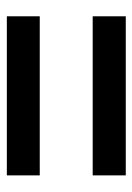

<svg xmlns="http://www.w3.org/2000/svg" viewBox="70 -620 400 581"><g transform="rotate(-90 270.5 -330.0)"><path d="M29.8 -410.2V-509.8H511.2V-410.2ZM29.8 -149.9V-250H511.2V-149.9Z"/></g></svg>

Font: Mayenne Sans Regular
Style: Regular
Weight: 600
Width: 6
Designer: Jérémy Landes — Studio Triple
Foundry: Jérémy Landes — Studio Triple
Version: Version 1.001;hotconv 1.0.109;makeotfexe 2.5.65596